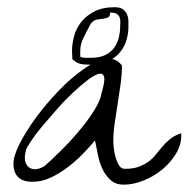

<svg xmlns="http://www.w3.org/2000/svg" viewBox="-20 -501 513 522"><path d="M176.8 -339.8Q176.8 -342.8 176.3 -351.1Q175.8 -359.4 175.8 -362.3Q175.8 -380.9 181.2 -401.9Q186.5 -422.9 200.2 -440.4Q213.9 -458 236.3 -469.7Q258.8 -481.4 292 -481.4Q306.6 -481.4 314.5 -475.6Q322.3 -469.7 325.7 -460.9Q329.1 -452.1 329.1 -443.4V-426.8Q329.1 -411.1 324.2 -393.1Q319.3 -375 306.6 -359.4Q297.9 -348.6 285.2 -340.8Q299.8 -337.9 311.5 -323.2Q311.5 -296.9 307.6 -270.5Q303.7 -244.1 299.8 -218.3Q295.9 -192.4 292 -167Q288.1 -141.6 288.1 -115.2Q288.1 -109.4 289.6 -97.2Q291 -85 294.4 -72.8Q297.9 -60.5 303.7 -51.3Q309.6 -42 319.3 -42Q342.8 -42 357.9 -47.9Q373 -53.7 384.3 -62Q395.5 -70.3 403.8 -81.1Q412.1 -91.8 421.4 -102.5Q430.7 -113.3 442.4 -123Q454.1 -132.8 472.7 -138.7Q472.7 -138.7 472.7 -135.7Q472.7 -132.8 472.7 -130.9Q472.7 -106.4 458 -82.5Q443.4 -58.6 420.9 -40Q398.4 -21.5 370.6 -10.3Q342.8 1 316.4 1Q293.9 1 280.3 -11.7Q266.6 -24.4 258.3 -42Q250 -59.6 246.1 -80.6Q242.2 -101.6 238.3 -119.1Q223.6 -101.6 204.6 -82Q185.5 -62.5 163.6 -45.9Q141.6 -29.3 117.7 -18.1Q93.8 -6.8 68.4 -6.8Q16.6 -6.8 16.6 -56.6Q16.6 -77.1 33.7 -110.8Q50.8 -144.5 78.1 -181.6Q105.5 -218.8 138.7 -253.4Q171.9 -288.1 205.1 -311.5Q215.8 -319.3 226.6 -325.2H224.6Q206.1 -325.2 197.3 -327.6Q188.5 -330.1 176.8 -339.8ZM255.9 -247.1Q265.6 -279.3 263.2 -291Q260.7 -302.7 249 -300.3Q237.3 -297.9 218.8 -283.7Q200.2 -269.5 178.7 -249.5Q157.2 -229.5 135.7 -205.1Q114.3 -180.7 95.7 -158.7Q77.1 -136.7 65.4 -119.1Q53.7 -101.6 50.8 -93.8Q44.9 -71.3 49.3 -59.6Q53.7 -47.9 63 -43.5Q72.3 -39.1 83.5 -42Q94.7 -44.9 102.5 -50.8Q119.1 -65.4 144.5 -90.3Q169.9 -115.2 193.8 -143.6Q217.8 -171.9 235.4 -199.7Q252.9 -227.5 255.9 -247.1ZM198.2 -346.7Q204.1 -343.8 211.9 -343.8H226.6Q251 -343.8 266.6 -351.6Q282.2 -359.4 291 -372.1Q299.8 -384.8 303.2 -399.4Q306.6 -414.1 306.6 -426.8Q306.6 -432.6 307.1 -439.5Q307.6 -446.3 305.7 -452.6Q303.7 -459 297.9 -462.9Q292 -466.8 279.3 -466.8Q279.3 -456.1 273.9 -453.6Q268.6 -451.2 260.7 -450.2Q252.9 -449.2 243.7 -447.8Q234.4 -446.3 226.6 -436.5Q216.8 -417 207.5 -399.4Q198.2 -381.8 198.2 -362.3Z"/></svg>

Font: Zeyada
Style: Regular
Weight: 400
Version: Version 1.002 2010